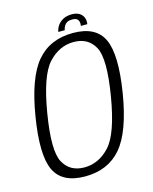

<svg xmlns="http://www.w3.org/2000/svg" viewBox="-116 -845 739 927"><g transform="rotate(-15 253.5 -381.5)"><path d="M194.5 4.5Q309 4.5 375.5 -73.2Q442 -151 472.5 -337.5Q502.5 -523 466 -601.5Q429.5 -680 315 -680Q200 -680 133.5 -602Q67 -524 36.5 -337.5Q6 -151.5 42.8 -73.5Q79.5 4.5 194.5 4.5ZM202 -38.5Q129.5 -38.5 97.5 -97.8Q65.5 -157 95.5 -337.5Q125.5 -518.5 180 -577.8Q234.5 -637 307 -637Q379.5 -637 411.5 -577.8Q443.5 -518.5 413.5 -337.5Q383.5 -157 328.8 -97.8Q274 -38.5 202 -38.5ZM333 -768.5Q308.5 -768.5 290.8 -759.5Q273 -750.5 262.2 -735.5Q251.5 -720.5 248.5 -703H280.5Q283 -715 288.5 -724.2Q294 -733.5 303.5 -738.8Q313 -744 328.5 -744Q343 -744 350.5 -739Q358 -734 360.8 -724.5Q363.5 -715 361.5 -703H393.5Q396.5 -720.5 390.8 -735.5Q385 -750.5 370.5 -759.5Q356 -768.5 333 -768.5Z"/></g></svg>

Font: Anybody SemiCondensed Light
Style: Italic
Weight: 300
Width: 4
Italic angle: -10°
Version: Version 1.113;gftools[0.9.25]